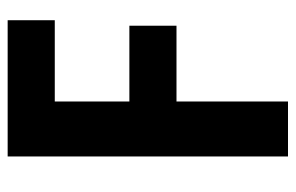

<svg xmlns="http://www.w3.org/2000/svg" viewBox="-152 -602 754 489"><g transform="rotate(-90 224.5 -357.0)"><path d="M211 0H71V-714H418V-594H211V-404H404V-284H211Z"/></g></svg>

Font: Noto Sans Khmer Condensed
Style: Bold
Weight: 700
Width: 3
Designer: Danh Hong and the Monotype Design Team
Foundry: Monotype Imaging Inc.
Version: Version 2.004